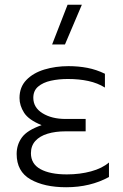

<svg xmlns="http://www.w3.org/2000/svg" viewBox="-20 -772 518 807"><path d="M258 15Q166 15 108 -18.2Q50 -51.5 50 -125Q50 -164 72.2 -194.5Q94.5 -225 155 -246Q100.5 -268 81.2 -298.2Q62 -328.5 62 -360Q62 -406 90.8 -435.8Q119.5 -465.5 166.5 -479.8Q213.5 -494 268 -494Q309.5 -494 347.2 -486.8Q385 -479.5 421 -462V-404Q390.5 -423 351.5 -431.5Q312.5 -440 265 -440Q227 -440 194 -432.8Q161 -425.5 140.5 -408.2Q120 -391 120 -361Q120 -320 158.8 -296Q197.5 -272 256 -272H340V-220H256Q213 -220 180 -210Q147 -200 128.5 -179.5Q110 -159 110 -128Q110 -83 150.2 -61Q190.5 -39 261 -39Q316 -39 362.8 -51.8Q409.5 -64.5 438 -89V-28Q398.5 -6.5 353.8 4.2Q309 15 258 15ZM199 -585 264 -752H324L253 -585Z"/></svg>

Font: Geologica-Sharp
Style: Regular
Weight: 100
Designer: Sindre Bremnes, Frode Helland
Foundry: Monokrom Skriftforlag AS
Version: Version 1.010;gftools[0.9.28]